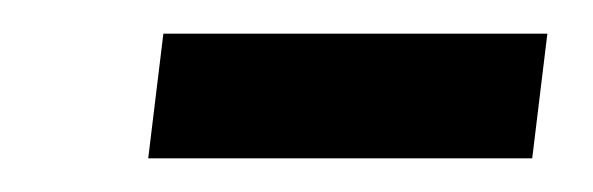

<svg xmlns="http://www.w3.org/2000/svg" viewBox="-20 -309 352 114"><path d="M296 -215 305 -289H77L68 -215Z"/></svg>

Font: Falling Sky
Style: LightObl
Weight: 400
Designer: Paul D. Hunt
Foundry: Adobe Systems Incorporated
Version: Version 1.02